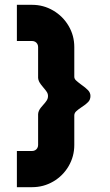

<svg xmlns="http://www.w3.org/2000/svg" viewBox="-20 -720 455 796"><path d="M50 -94H113Q120 -94 125.8 -97.2Q131.5 -100.5 134.8 -106.2Q138 -112 138 -119V-247Q138.5 -254.5 141.5 -261Q144.5 -267.5 149.2 -273.5Q154 -279.5 159 -285Q169 -296 174 -304Q179 -312 179 -322Q179 -331 174.2 -338.5Q169.5 -346 159.5 -357.5Q154.5 -363.5 149.5 -370Q144.5 -376.5 141.5 -383.2Q138.5 -390 138 -397V-525Q138 -532 134.8 -537.8Q131.5 -543.5 125.8 -546.8Q120 -550 113 -550H50V-700H113Q160.5 -700 200.8 -676.2Q241 -652.5 264.5 -612.5Q288 -572.5 288 -525V-402Q288 -393.5 294.8 -387Q301.5 -380.5 317 -369Q335 -356.5 345 -346Q355 -335.5 355 -322Q355 -307 345.5 -297Q336 -287 318 -275.5Q303 -265.5 295.5 -258.2Q288 -251 288 -241V-119Q288 -71.5 264.5 -31.2Q241 9 200.8 32.5Q160.5 56 113 56H50Z"/></svg>

Font: Urbanist
Style: Regular
Weight: 400
Designer: Corey Hu
Foundry: Corey Hu
Version: Version 1.2; befe77262ef67d88f1d94aa3d2e49ef1327b4483